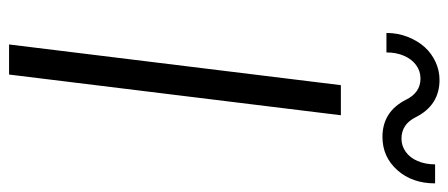

<svg xmlns="http://www.w3.org/2000/svg" viewBox="-310 -704 1013 434"><g transform="rotate(90 197.0 -486.5)"><path d="M289 -844Q232 -844 205 -897Q189 -930 157 -930Q140 -930 126.5 -920Q113 -910 105.5 -892.5Q98 -875 98 -853H54Q54 -879 63 -901.5Q72 -924 86 -939.5Q100 -955 119.5 -964Q139 -973 160 -973Q217 -973 244 -920Q260 -887 293 -887Q309 -887 322.5 -896.5Q336 -906 343.5 -923.5Q351 -941 351 -963H394Q394 -911 364 -877.5Q334 -844 289 -844ZM80 0 172 -750H240L148 0Z"/></g></svg>

Font: Orkney Light
Style: LightItalic
Weight: 300
Designer: Samuel Oakes and Alfredo Marco Pradil
Foundry: Alfredo Marco Pradil
Version: 1.0; ttfautohint (v1.5)